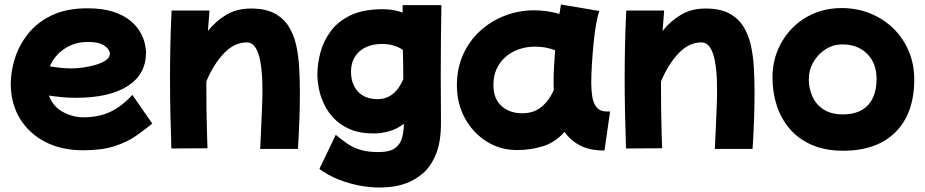

<svg xmlns="http://www.w3.org/2000/svg" viewBox="-20 -590 4126 856"><path d="M350 80Q254 80 181.5 42.5Q109 5 68.5 -62Q28 -129 28 -217Q28 -270 46 -328.5Q64 -387 104 -438Q144 -489 209.5 -521Q275 -553 369 -553Q437 -553 483.5 -538Q530 -523 559.5 -499Q589 -475 604.5 -448Q620 -421 625.5 -396.5Q631 -372 631 -356Q631 -259 549.5 -206.5Q468 -154 319 -154Q285 -154 254.5 -157Q224 -160 198 -164Q217 -114 261 -90.5Q305 -67 352 -67Q420 -67 472 -91.5Q524 -116 570 -167L659 -39Q627 -13 587.5 15Q548 43 491 61.5Q434 80 350 80ZM372 -403Q313 -403 268 -373Q223 -343 202 -294Q227 -290 251.5 -287.5Q276 -285 300 -285Q322 -285 350.5 -289Q379 -293 406.5 -301Q434 -309 452 -321.5Q470 -334 470 -351Q470 -359 462 -371Q454 -383 433 -393Q412 -403 372 -403Z M744 72Q741 -16 739.5 -91Q738 -166 738 -239Q738 -312 739.5 -385.5Q741 -459 745 -543H914Q910 -498 907 -452Q941 -495 988 -523.5Q1035 -552 1099 -552Q1162 -552 1202.5 -531Q1243 -510 1266.5 -473Q1290 -436 1300.5 -388.5Q1311 -341 1314 -286.5Q1317 -232 1317 -177Q1317 -117 1315 -62Q1313 -7 1311 30Q1309 67 1308 74H1140Q1142 33 1144 -13.5Q1146 -60 1148 -105.5Q1150 -151 1150 -188Q1150 -401 1081 -401Q1024 -401 977.5 -351.5Q931 -302 900 -227Q900 -217 900 -207Q900 -159 900.5 -107.5Q901 -56 902.5 -9.5Q904 37 905 71Z M1647 5Q1584 5 1540 -14Q1496 -33 1467.5 -63.5Q1439 -94 1423 -129.5Q1407 -165 1401 -198.5Q1395 -232 1395 -257Q1395 -305 1408.5 -356Q1422 -407 1454.5 -451Q1487 -495 1543.5 -522Q1600 -549 1686 -549Q1712 -549 1734 -545Q1756 -541 1775 -534V-567H1948Q1947 -507 1946 -431.5Q1945 -356 1945 -261Q1945 -212 1945.5 -158.5Q1946 -105 1946 -42Q1946 44 1923 99Q1900 154 1864 184Q1828 214 1789.5 227.5Q1751 241 1718.5 243.5Q1686 246 1670 246Q1631 246 1584 237.5Q1537 229 1490 210.5Q1443 192 1404 163L1477 11Q1502 32 1527 49.5Q1552 67 1585 77.5Q1618 88 1667 88Q1717 88 1741 70.5Q1765 53 1772.5 24.5Q1780 -4 1781 -38Q1747 -13 1712 -4Q1677 5 1647 5ZM1545 -271Q1545 -214 1576.5 -181Q1608 -148 1663 -148Q1740 -148 1778 -237Q1778 -269 1777.5 -302.5Q1777 -336 1776 -368Q1736 -394 1684 -394Q1620 -394 1582.5 -360.5Q1545 -327 1545 -271Z M2285 79Q2210 79 2149 40.5Q2088 2 2052.5 -63.5Q2017 -129 2017 -210Q2017 -286 2045 -347.5Q2073 -409 2121.5 -453Q2170 -497 2232 -520.5Q2294 -544 2362 -544Q2419 -544 2474 -528Q2478 -549 2481 -570L2652 -541Q2645 -522 2638 -484Q2631 -446 2626.5 -399Q2622 -352 2619 -305Q2616 -258 2616 -220Q2616 -189 2620.5 -159.5Q2625 -130 2640 -111.5Q2655 -93 2686 -93H2700L2675 81Q2609 81 2566 58.5Q2523 36 2497 -2Q2454 46 2399 62.5Q2344 79 2285 79ZM2181 -190Q2186 -142 2220.5 -113.5Q2255 -85 2308 -85Q2359 -85 2393 -112.5Q2427 -140 2449 -188Q2448 -204 2448 -221Q2448 -256 2450 -293Q2452 -330 2455 -366Q2413 -382 2367 -382Q2313 -382 2270.5 -360.5Q2228 -339 2204 -301Q2180 -263 2180 -213Q2180 -207 2180 -201Q2180 -195 2181 -190Z M2771 72Q2768 -16 2766.5 -91Q2765 -166 2765 -239Q2765 -312 2766.5 -385.5Q2768 -459 2772 -543H2941Q2937 -498 2934 -452Q2968 -495 3015 -523.5Q3062 -552 3126 -552Q3189 -552 3229.5 -531Q3270 -510 3293.5 -473Q3317 -436 3327.5 -388.5Q3338 -341 3341 -286.5Q3344 -232 3344 -177Q3344 -117 3342 -62Q3340 -7 3338 30Q3336 67 3335 74H3167Q3169 33 3171 -13.5Q3173 -60 3175 -105.5Q3177 -151 3177 -188Q3177 -401 3108 -401Q3051 -401 3004.5 -351.5Q2958 -302 2927 -227Q2927 -217 2927 -207Q2927 -159 2927.5 -107.5Q2928 -56 2929.5 -9.5Q2931 37 2932 71Z M3739 82Q3659 82 3599.5 56Q3540 30 3501 -15.5Q3462 -61 3443 -120Q3424 -179 3424 -244Q3424 -310 3447.5 -366.5Q3471 -423 3512.5 -465Q3554 -507 3610 -530.5Q3666 -554 3732 -554Q3801 -554 3860 -530Q3919 -506 3963 -463Q4007 -420 4031.5 -362Q4056 -304 4056 -236Q4056 -85 3973 -1.5Q3890 82 3739 82ZM3738 -80Q3811 -80 3849.5 -121Q3888 -162 3888 -239Q3888 -308 3846 -350Q3804 -392 3736 -392Q3695 -392 3661 -370.5Q3627 -349 3606.5 -313.5Q3586 -278 3586 -235Q3586 -197 3601.5 -161Q3617 -125 3651 -102.5Q3685 -80 3738 -80Z"/></svg>

Font: Mochiy Pop P One
Style: Regular
Weight: 400
Designer: FONTDASU
Foundry: FONTDASU / Google Inc. / Adobe
Version: Version 2.000